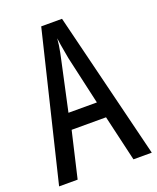

<svg xmlns="http://www.w3.org/2000/svg" viewBox="-134 -795 718 876"><g transform="rotate(-20 225.0 -357.0)"><path d="M361 0 309 -223H142L90 0H0L173 -714H274L450 0ZM240 -535Q237 -554 233.5 -571.5Q230 -589 227.5 -606Q225 -623 223 -638Q222 -623 219.5 -606Q217 -589 213.5 -571.5Q210 -554 206 -536L155 -301H293Z"/></g></svg>

Font: Noto Sans ExtraCondensed
Style: Regular
Weight: 400
Width: 2
Designer: Monotype Design Team
Foundry: Monotype Imaging Inc.
Version: Version 2.013